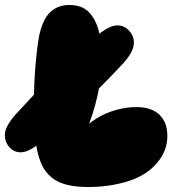

<svg xmlns="http://www.w3.org/2000/svg" viewBox="-89 -745 697 771"><path d="M74 -173Q28 -135 -2.5 -133.5Q-33 -132 -53 -156Q-72 -179 -69 -210Q-66 -241 -24 -288Q14 -329 50.5 -368Q87 -407 126 -444.5Q165 -482 207.5 -521Q250 -560 299 -601Q349 -642 380 -643Q411 -644 432 -619Q452 -595 448 -564.5Q444 -534 408 -493Q369 -451 327.5 -409Q286 -367 243 -326Q200 -285 157.5 -246.5Q115 -208 74 -173ZM266 6Q194 6 151.5 -12.5Q109 -31 86 -70Q65 -106 56 -164Q47 -222 47 -323Q47 -406 53.5 -482Q60 -558 68 -600Q82 -667 112.5 -696Q143 -725 190 -725Q240 -725 268 -696Q296 -667 308 -619Q320 -571 320 -512Q320 -437 302.5 -360.5Q285 -284 257 -219L235 -214Q263 -248 299.5 -270Q336 -292 377 -303.5Q418 -315 459 -315Q519 -315 551 -284.5Q583 -254 583 -199Q583 -148 553 -105.5Q523 -63 475 -38Q449 -24 414.5 -14Q380 -4 342 1Q304 6 266 6Z"/></svg>

Font: DynaPuff
Style: Bold
Weight: 700
Designer: Toshi Omagari, Jennifer Daniel
Foundry: Google Fonts
Version: Version 2.000